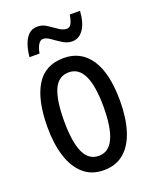

<svg xmlns="http://www.w3.org/2000/svg" viewBox="-138 -807 722 897"><g transform="rotate(-20 222.5 -359.0)"><path d="M403 -269Q403 -186 383.5 -123Q364 -60 324 -25Q284 10 221 10Q162 10 122 -25Q82 -60 62 -122.5Q42 -185 42 -269Q42 -402 86 -474.5Q130 -547 223 -547Q309 -547 356 -476.5Q403 -406 403 -269ZM125 -269Q125 -166 148.5 -113.5Q172 -61 223 -61Q321 -61 321 -269Q321 -476 223 -476Q171 -476 148 -424.5Q125 -373 125 -269ZM75 -605Q78 -637 87 -664.5Q96 -692 113 -709.5Q130 -727 158 -727Q183 -727 204.5 -712.5Q226 -698 246.5 -684Q267 -670 285 -670Q300 -670 308 -686Q316 -702 320 -728H371Q367 -669 345 -637.5Q323 -606 289 -606Q265 -606 242 -620.5Q219 -635 199 -649.5Q179 -664 163 -664Q150 -664 140 -648.5Q130 -633 125 -605Z"/></g></svg>

Font: Noto Sans Malayalam ExtraCondensed
Style: Regular
Weight: 400
Width: 2
Designer: Jelle Bosma - Monotype Design Team
Foundry: Monotype Imaging Inc.
Version: Version 2.104; ttfautohint (v1.8.4.7-5d5b)